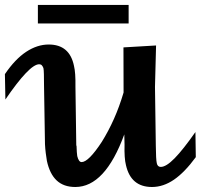

<svg xmlns="http://www.w3.org/2000/svg" viewBox="-59 -747 814 779"><path d="M445.3 -201.7Q367.2 11.7 246.6 11.7Q199.2 11.7 170.9 -14.9Q142.6 -41.5 131.3 -94.2Q128.9 -108.4 126.7 -125.5Q124.5 -142.6 123.5 -162.1L119.6 -401.4Q119.6 -428.2 119.1 -445.8Q118.7 -463.4 117.2 -470.7Q114.7 -477.5 110.8 -481.9Q106.9 -486.3 100.1 -486.3Q80.1 -486.3 45.7 -450.2Q11.2 -414.1 -37.1 -343.3L-39.1 -446.3Q2.4 -507.3 47.4 -536.9Q92.3 -566.4 138.7 -566.4Q223.6 -566.4 241.2 -479.5Q248 -452.1 247.1 -395L250.5 -155.8L251.5 -156.2Q252 -140.6 252.7 -130.1Q253.4 -119.6 254.4 -113.8Q260.3 -89.4 272 -89.4Q300.3 -89.4 354 -171.4Q381.3 -215.3 403.3 -264.6Q425.3 -314 442.4 -371.6L441.9 -554.7L574.2 -562.5L569.8 -394V-395L573.2 -155.3Q573.7 -100.1 577.1 -85Q580.1 -69.8 593.3 -69.8Q615.2 -69.8 649.7 -105Q684.1 -140.1 733.9 -211.4L735.4 -109.4Q690.4 -47.9 647 -18.1Q603.5 11.7 557.6 11.7Q472.2 11.7 452.1 -76.7Q444.8 -104.5 446.3 -161.1ZM462.9 -651.9H94.7V-727.1H462.9Z"/></svg>

Font: IranNastaliq
Style: Regular
Weight: 400
Designer: Hossein Zahedi
Version: Version 1.5